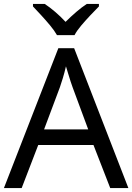

<svg xmlns="http://www.w3.org/2000/svg" viewBox="-20 -964 679 984"><path d="M545 0 459 -221H176L91 0H0L279 -717H360L638 0ZM352 -517Q349 -525 342 -546Q335 -567 328.5 -589.5Q322 -612 318 -624Q311 -593 302 -563.5Q293 -534 287 -517L206 -301H432ZM272 -784Q259 -807 237 -833.5Q215 -860 191 -886Q167 -912 149 -931V-944H209Q235 -927 263 -903Q291 -879 316 -852Q343 -879 371 -903Q399 -927 425 -944H487V-931Q468 -912 443.5 -886Q419 -860 396.5 -833.5Q374 -807 362 -784Z"/></svg>

Font: Noto Sans Old Persian
Style: Regular
Weight: 400
Designer: Monotype Design Team
Foundry: Monotype Imaging Inc.
Version: Version 2.001; ttfautohint (v1.8.4.7-5d5b)